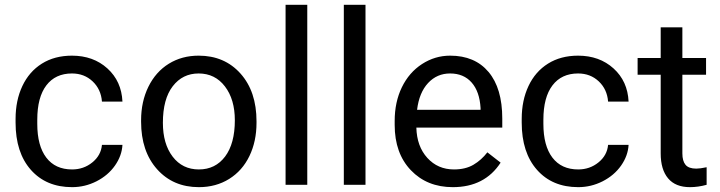

<svg xmlns="http://www.w3.org/2000/svg" viewBox="-20 -770 2999 800"><path d="M280.3 -64Q328.6 -64 364.7 -93.3Q400.9 -122.6 404.8 -166.5H490.2Q487.8 -121.1 459 -80.1Q430.2 -39.1 382.1 -14.6Q334 9.8 280.3 9.8Q172.4 9.8 108.6 -62.3Q44.9 -134.3 44.9 -259.3V-274.4Q44.9 -351.6 73.2 -411.6Q101.6 -471.7 154.5 -504.9Q207.5 -538.1 279.8 -538.1Q368.7 -538.1 427.5 -484.9Q486.3 -431.6 490.2 -346.7H404.8Q400.9 -397.9 366 -430.9Q331.1 -463.9 279.8 -463.9Q210.9 -463.9 173.1 -414.3Q135.3 -364.7 135.3 -271V-253.9Q135.3 -162.6 172.9 -113.3Q210.4 -64 280.3 -64Z M567.9 -269Q567.9 -346.7 598.4 -408.7Q628.9 -470.7 683.3 -504.4Q737.8 -538.1 807.6 -538.1Q915.5 -538.1 982.2 -463.4Q1048.8 -388.7 1048.8 -264.6V-258.3Q1048.8 -181.2 1019.3 -119.9Q989.7 -58.6 934.8 -24.4Q879.9 9.8 808.6 9.8Q701.2 9.8 634.5 -64.9Q567.9 -139.6 567.9 -262.7ZM658.7 -258.3Q658.7 -170.4 699.5 -117.2Q740.2 -64 808.6 -64Q877.4 -64 918 -117.9Q958.5 -171.9 958.5 -269Q958.5 -356 917.2 -409.9Q876 -463.9 807.6 -463.9Q740.7 -463.9 699.7 -410.6Q658.7 -357.4 658.7 -258.3Z M1260.3 0H1169.9V-750H1260.3Z M1502.9 0H1412.6V-750H1502.9Z M1866.7 9.8Q1759.3 9.8 1691.9 -60.8Q1624.5 -131.3 1624.5 -249.5V-266.1Q1624.5 -344.7 1654.5 -406.5Q1684.6 -468.3 1738.5 -503.2Q1792.5 -538.1 1855.5 -538.1Q1958.5 -538.1 2015.6 -470.2Q2072.8 -402.3 2072.8 -275.9V-238.3H1714.8Q1716.8 -160.2 1760.5 -112.1Q1804.2 -64 1871.6 -64Q1919.4 -64 1952.6 -83.5Q1985.8 -103 2010.7 -135.3L2065.9 -92.3Q1999.5 9.8 1866.7 9.8ZM1855.5 -463.9Q1800.8 -463.9 1763.7 -424.1Q1726.6 -384.3 1717.8 -312.5H1982.4V-319.3Q1978.5 -388.2 1945.3 -426Q1912.1 -463.9 1855.5 -463.9Z M2389.2 -64Q2437.5 -64 2473.6 -93.3Q2509.8 -122.6 2513.7 -166.5H2599.1Q2596.7 -121.1 2567.9 -80.1Q2539.1 -39.1 2491 -14.6Q2442.9 9.8 2389.2 9.8Q2281.2 9.8 2217.5 -62.3Q2153.8 -134.3 2153.8 -259.3V-274.4Q2153.8 -351.6 2182.1 -411.6Q2210.4 -471.7 2263.4 -504.9Q2316.4 -538.1 2388.7 -538.1Q2477.5 -538.1 2536.4 -484.9Q2595.2 -431.6 2599.1 -346.7H2513.7Q2509.8 -397.9 2474.9 -430.9Q2439.9 -463.9 2388.7 -463.9Q2319.8 -463.9 2282 -414.3Q2244.1 -364.7 2244.1 -271V-253.9Q2244.1 -162.6 2281.7 -113.3Q2319.3 -64 2389.2 -64Z M2823.2 -656.2V-528.3H2921.9V-458.5H2823.2V-130.9Q2823.2 -99.1 2836.4 -83.3Q2849.6 -67.4 2881.3 -67.4Q2897 -67.4 2924.3 -73.2V0Q2888.7 9.8 2855 9.8Q2794.4 9.8 2763.7 -26.9Q2732.9 -63.5 2732.9 -130.9V-458.5H2636.7V-528.3H2732.9V-656.2Z"/></svg>

Font: Vazir FD
Style: FD
Weight: 400
Foundry: Based on Dejavu fonts, by Saber Rastikerdar
Version: Version 26.0.0